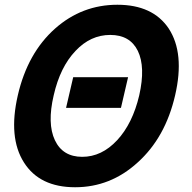

<svg xmlns="http://www.w3.org/2000/svg" viewBox="-20 -774 810 808"><path d="M288 -449H519L489 -320H258ZM81 -90Q14 -195 55 -373Q96 -551 212 -654Q325 -754 474 -754Q623 -754 690 -654Q758 -550 717 -373Q676 -195 559 -90Q445 14 296 14Q147 14 81 -90ZM473 -184Q538 -254 566 -373Q593 -492 560 -560Q527 -627 444 -627Q361 -627 298 -560Q233 -492 206 -373Q178 -254 211 -184Q244 -114 326 -114Q408 -114 473 -184Z"/></svg>

Font: KaiGen Gothic CN Bold
Style: Bold
Weight: 700
Designer: Ryoko NISHIZUKA  (kana & ideographs); Paul D. Hunt (Latin, Greek & Cyrillic); Wenlong ZHANG  (bopomofo); Sandoll Communi
Foundry: Adobe Systems Incorporated
Version: Version 1.002.20150501